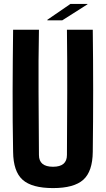

<svg xmlns="http://www.w3.org/2000/svg" viewBox="-20 -952 541 981"><path d="M251 9Q143 9 95.5 -33.5Q48 -76 47 -176Q44 -331 44.5 -488Q45 -645 47 -800H179Q176 -645 177 -480.5Q178 -316 179 -160Q179 -100 251 -100Q322 -100 322 -160Q323 -316 323.5 -480.5Q324 -645 322 -800H454Q456 -645 456 -488Q456 -331 454 -176Q453 -76 405.5 -33.5Q358 9 251 9ZM222 -848V-851L340 -932H427V-930L298 -848Z"/></svg>

Font: Big Shoulders Text ExtraBold
Style: Regular
Weight: 800
Designer: Patric King
Foundry: XO Type Co
Version: Version 1.000; ttfautohint (v1.8.2)